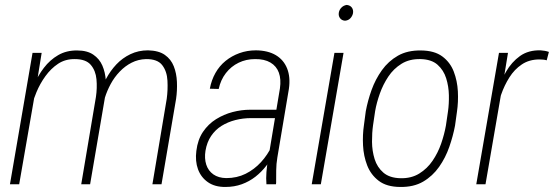

<svg xmlns="http://www.w3.org/2000/svg" viewBox="-20 -741 2227 772"><path d="M129.4 -416 57.1 0H20L110.8 -528.3H147.5ZM104 -305.2 92.3 -327.6Q100.6 -362.3 116.5 -399.4Q132.3 -436.5 156.5 -468.3Q180.7 -500 213.9 -519.3Q247.1 -538.6 290.5 -538.1Q330.6 -538.1 355.2 -521.2Q379.9 -504.4 391.6 -477.3Q403.3 -450.2 405.5 -417.2Q407.7 -384.3 402.3 -351.1L342.3 0H306.6L365.7 -351.1Q371.1 -387.2 367.9 -422.1Q364.7 -457 345 -480.2Q325.2 -503.4 280.8 -503.4Q242.7 -503.9 213.6 -484.6Q184.6 -465.3 162.6 -434.8Q140.6 -404.3 126.5 -370.1Q112.3 -335.9 104 -305.2ZM401.9 -348.6 379.4 -358.9Q389.2 -391.6 406.5 -424.1Q423.8 -456.5 448 -482.2Q472.2 -507.8 504.4 -523.2Q536.6 -538.6 575.2 -538.6Q618.2 -537.6 642.8 -520.3Q667.5 -502.9 678.7 -474.6Q689.9 -446.3 691.4 -411.6Q692.9 -377 688 -343.3L629.4 0H592.8L650.4 -343.8Q655.3 -379.4 653.3 -416.7Q651.4 -454.1 632.3 -479Q613.3 -503.9 566.9 -503.4Q535.6 -502.4 509.3 -489Q482.9 -475.6 461.4 -453.1Q439.9 -430.7 425 -403.1Q410.2 -375.5 401.9 -348.6Z M1057.6 -97.7 1105.5 -385.3Q1110.8 -422.4 1101.3 -448.7Q1091.8 -475.1 1067.4 -489.5Q1043 -503.9 1005.4 -503.4Q969.7 -503.4 939.5 -488.8Q909.2 -474.1 888.2 -447Q867.2 -419.9 859.4 -383.3L823.7 -384.3Q830.1 -418.9 846.2 -447.5Q862.3 -476.1 887 -496.1Q911.6 -516.1 942.6 -527.3Q973.6 -538.6 1009.3 -538.6Q1057.1 -538.1 1088.9 -519.3Q1120.6 -500.5 1134.5 -465.6Q1148.4 -430.7 1141.6 -383.8L1095.2 -107.9Q1090.8 -81.5 1090.6 -56.6Q1090.3 -31.7 1090.3 -5.4L1089.4 0H1051.3Q1049.3 -24.4 1051.3 -49.1Q1053.2 -73.7 1057.6 -97.7ZM1103.5 -299.8 1098.6 -266.1H989.7Q957 -266.1 926.5 -258.3Q896 -250.5 870.8 -234.9Q845.7 -219.2 828.9 -194.3Q812 -169.4 806.2 -134.8Q801.3 -104 809.3 -79.1Q817.4 -54.2 837.9 -39.8Q858.4 -25.4 889.6 -24.9Q932.6 -24.9 967.5 -42.2Q1002.4 -59.6 1029.3 -88.9Q1056.2 -118.2 1074.2 -156.2L1083.5 -127.9Q1070.8 -100.6 1051.3 -75.2Q1031.7 -49.8 1007.1 -30.5Q982.4 -11.2 952.1 -0.2Q921.9 10.7 886.7 10.7Q844.2 11.2 816.2 -8.3Q788.1 -27.8 776.1 -60.5Q764.2 -93.3 769.5 -134.3Q774.9 -179.2 796.1 -210.7Q817.4 -242.2 848.6 -261.7Q879.9 -281.2 915.3 -290.5Q950.7 -299.8 986.3 -299.8Z M1361.3 -528.3 1270 0H1233.4L1324.7 -528.3ZM1342.3 -689.9Q1344.2 -701.7 1352.8 -710.4Q1361.3 -719.2 1374 -721.2Q1388.2 -719.7 1394.8 -710.4Q1401.4 -701.2 1399.4 -688Q1397 -676.3 1388.7 -667.5Q1380.4 -658.7 1367.2 -657.7Q1354 -658.7 1347.2 -668Q1340.3 -677.2 1342.3 -689.9Z M1443.4 -238.3 1450.7 -293.5Q1458.5 -335.9 1473.9 -378.9Q1489.3 -421.9 1515.4 -458.5Q1541.5 -495.1 1580.1 -517.1Q1618.7 -539.1 1673.3 -538.1Q1726.6 -537.6 1758.3 -514.2Q1790 -490.7 1804.4 -453.4Q1818.8 -416 1821 -373.5Q1823.2 -331.1 1817.4 -292L1809.6 -235.8Q1801.8 -194.3 1786.6 -150.6Q1771.5 -106.9 1745.6 -70.1Q1719.7 -33.2 1681.4 -10.7Q1643.1 11.7 1588.4 10.7Q1534.7 10.3 1502.9 -13.9Q1471.2 -38.1 1456.5 -75.7Q1441.9 -113.3 1439.7 -156.2Q1437.5 -199.2 1443.4 -238.3ZM1488.3 -293.9 1480 -237.8Q1475.6 -207 1475.8 -170.7Q1476.1 -134.3 1486.3 -101.3Q1496.6 -68.4 1521.5 -46.9Q1546.4 -25.4 1590.3 -24.4Q1633.8 -23.4 1665.8 -43.2Q1697.8 -63 1719.2 -94.5Q1740.7 -126 1753.7 -163.3Q1766.6 -200.7 1772.9 -235.8L1781.2 -292.5Q1785.6 -322.3 1784.9 -358.2Q1784.2 -394 1773.9 -426.5Q1763.7 -459 1739.3 -480.7Q1714.8 -502.4 1670.9 -503.4Q1626.5 -504.4 1594.5 -484.6Q1562.5 -464.8 1541.3 -432.9Q1520 -400.9 1507.1 -364.3Q1494.1 -327.6 1488.3 -293.9Z M2007.8 -438.5 1932.1 0H1895L1986.3 -528.3H2022.5ZM2187 -532.2 2178.2 -498.5Q2171.9 -500.5 2164.3 -501.2Q2156.7 -502 2148.9 -502Q2107.9 -502 2078.1 -481.9Q2048.3 -461.9 2028.1 -429.7Q2007.8 -397.5 1995.1 -360.8Q1982.4 -324.2 1975.1 -290.5L1958 -286.6Q1965.3 -324.7 1978.5 -368.7Q1991.7 -412.6 2014.4 -452.1Q2037.1 -491.7 2071 -515.9Q2105 -540 2153.8 -538.6Q2162.6 -538.1 2170.7 -536.6Q2178.7 -535.2 2187 -532.2Z"/></svg>

Font: Roboto Condensed ExtraLight
Style: Italic
Weight: 250
Italic angle: -12°
Designer: Christian Robertson
Foundry: Google
Version: Version 3.008; 2023